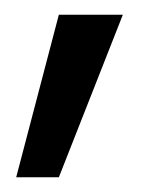

<svg xmlns="http://www.w3.org/2000/svg" viewBox="-20 -122 218 261"><path d="M2 119 60 -102H147L60 119Z"/></svg>

Font: Firefly Display
Style: Regular
Weight: 400
Designer: Colophon Foundry, Jonny Pinhorn
Foundry: Colophon Foundry
Version: Version 1.200; ttfautohint (v1.8.3)